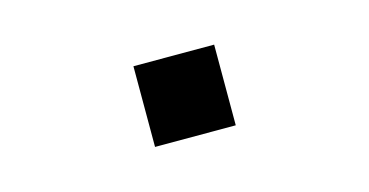

<svg xmlns="http://www.w3.org/2000/svg" viewBox="-35 -441 736 383"><g transform="rotate(-15 333.5 -249.5)"><path d="M250 -333.3H416.7V-166.7H250Z"/></g></svg>

Font: 0xA000-Mono
Style: Mono
Weight: 400
Version: Version 0.1